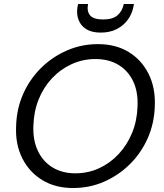

<svg xmlns="http://www.w3.org/2000/svg" viewBox="-20 -934 825 966"><path d="M347 12Q259 12 193.5 -27.5Q128 -67 92.5 -137Q57 -207 61 -297Q63 -385 96 -460Q129 -535 186 -591.5Q243 -648 316.5 -680Q390 -712 473 -712Q562 -712 627 -672.5Q692 -633 727 -563.5Q762 -494 759 -404Q757 -316 724 -240.5Q691 -165 634 -108.5Q577 -52 504 -20Q431 12 347 12ZM359 -62Q423 -62 478.5 -87.5Q534 -113 577 -159Q620 -205 645 -266.5Q670 -328 672 -400Q675 -474 649 -527Q623 -580 574.5 -608.5Q526 -637 460 -637Q397 -637 341 -611.5Q285 -586 242 -540.5Q199 -495 174.5 -434Q150 -373 148 -301Q145 -228 171 -174Q197 -120 245.5 -91Q294 -62 359 -62ZM487 -770Q441 -770 413.5 -787.5Q386 -805 375 -834.5Q364 -864 370 -900L373 -914H423Q416 -877 433.5 -856.5Q451 -836 499 -836Q546 -836 570.5 -856.5Q595 -877 603 -914H654L651 -899Q644 -863 622.5 -834Q601 -805 567 -787.5Q533 -770 487 -770Z"/></svg>

Font: DM Sans 17pt
Style: Italic
Weight: 400
Italic angle: -10°
Version: Version 4.004;gftools[0.9.30]